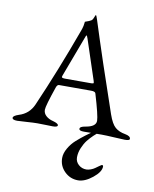

<svg xmlns="http://www.w3.org/2000/svg" viewBox="-104 -762 904 1126"><g transform="rotate(10 347.5 -199.5)"><path d="M439 287Q392 287 358.5 254Q325 221 325 174Q325 146 342.5 115.5Q360 85 385.5 62.5Q411 40 436 21Q461 2 478 -8L496 -18H522Q517 -15 509.5 -9.5Q502 -4 483 14Q464 32 449 51Q434 70 422 98.5Q410 127 410 155Q410 181 429.5 198.5Q449 216 476 216Q488 216 502.5 210.5Q517 205 526.5 198Q536 191 546 184Q556 177 558 176Q562 173 566 174.5Q570 176 570 182Q570 214 524.5 250.5Q479 287 439 287ZM333 -542 243 -302Q241 -296 241 -294Q241 -287 262 -287H417Q431 -287 431 -292Q431 -294 429 -302L350 -541Q344 -559 341 -559Q339 -559 333 -542ZM668 5Q656 5 605 2Q554 -1 529 -1Q508 -1 471 -0.5Q434 0 424 0Q395 0 395 -12Q395 -26 428 -31Q489 -41 489 -76Q489 -106 451 -233Q448 -244 424 -244H233Q222 -244 216 -226Q176 -110 176 -87Q176 -66 192.5 -51Q209 -36 234 -30Q267 -21 267 -10Q267 1 238 1Q231 1 199.5 0Q168 -1 147 -1Q124 -1 83 2Q42 5 27 5Q-2 5 -2 -8Q-2 -20 31 -31Q91 -49 117 -108Q213 -328 304 -578Q311 -596 314 -610.5Q317 -625 317 -630.5Q317 -636 318 -636Q345 -645 354 -651Q360 -655 364 -664Q368 -673 370.5 -679.5Q373 -686 375 -686Q377 -686 385 -662Q459 -429 563 -128Q582 -73 605 -53.5Q628 -34 664 -28Q697 -22 697 -5Q697 5 668 5Z"/></g></svg>

Font: EB Garamond SC 12
Style: Regular
Weight: 400
Version: Version 0.016 ; ttfautohint (v0.97) -l 8 -r 50 -G 200 -x 0 -